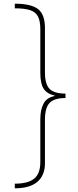

<svg xmlns="http://www.w3.org/2000/svg" viewBox="-20 -852 419 1038"><path d="M334 -322Q273 -322 248 -295.5Q223 -269 223 -204V31Q223 96 182 131Q141 166 60 166V141Q132 141 165 113.5Q198 86 198 25V-208Q198 -259 215.5 -292Q233 -325 276 -333V-335Q233 -345 215.5 -373Q198 -401 198 -457V-694Q198 -738 185.5 -762.5Q173 -787 143 -797Q113 -807 60 -807V-832Q148 -832 185.5 -803Q223 -774 223 -700V-461Q223 -397 248 -371.5Q273 -346 334 -346Z"/></svg>

Font: Noto Sans Oriya Thin
Style: Regular
Weight: 100
Designer: Amélie Bonet and Sol Matas
Foundry: Google LLC
Version: Version 2.006; ttfautohint (v1.8.4.7-5d5b)